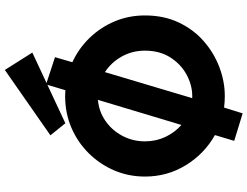

<svg xmlns="http://www.w3.org/2000/svg" viewBox="-135 -817 1026 796"><g transform="rotate(-90 378.0 -419.0)"><path d="M306 74 192 39 216 -41Q139 -84 91.5 -161Q44 -238 44 -331Q44 -399 69.5 -458.5Q95 -518 140.5 -564Q186 -610 246.5 -636Q307 -662 378 -662Q390 -662 402 -661L426 -741L539 -704L518 -632Q575 -606 619 -560.5Q663 -515 687.5 -456.5Q712 -398 712 -331Q712 -253 683 -191.5Q654 -130 605.5 -87.5Q557 -45 497.5 -22.5Q438 0 378 0Q354 0 330 -3ZM190 -331Q190 -285 208.5 -246Q227 -207 258 -180L362 -526Q314 -522 275 -495Q236 -468 213 -425Q190 -382 190 -331ZM378 -135Q423 -135 466.5 -158.5Q510 -182 538 -226Q566 -270 566 -331Q566 -384 541.5 -427.5Q517 -471 477 -497L369 -135Q371 -135 378 -135ZM265 -661 215 -723 486 -912 558 -798Z"/></g></svg>

Font: Lil Grotesk Black
Style: Regular
Weight: 900
Designer: Bastien Sozeau
Foundry: NBR — Bastien Sozeau
Version: Version 3.003; ttfautohint (v1.8.4.7-5d5b);gftools[0.9.33]